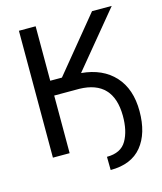

<svg xmlns="http://www.w3.org/2000/svg" viewBox="-125 -802 879 1039"><g transform="rotate(-15 315.0 -283.0)"><path d="M504.4 -121.6Q502.9 -318.4 314.9 -322.8H173.8V0H80.1V-710.9H173.8V-405.8H239.3L489.7 -710.9H600.1L345.7 -402.8Q464.8 -392.1 531.5 -319.1Q598.1 -246.1 598.1 -122.1Q598.1 2.4 539.6 74Q481 145.5 364.7 145.5L363.8 71.3Q442.4 71.3 473.6 17.3Q504.9 -36.6 504.4 -121.6Z"/></g></svg>

Font: LXGW WenKai Screen
Style: Regular
Weight: 400
Designer: LXGW / Fontworks Inc.
Foundry: LXGW / Fontworks Inc.
Version: Version 1.510;January 18,2025